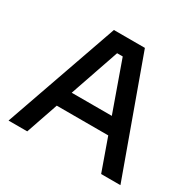

<svg xmlns="http://www.w3.org/2000/svg" viewBox="-159 -900 1082 1069"><g transform="rotate(30 382.5 -365.0)"><path d="M143.1 0H22.9L278.8 -730H478L742.2 0H618.2L544.9 -206.1H213.9ZM250 -310.1H507.8L395 -627H358.9Z"/></g></svg>

Font: Sora Medium
Style: Regular
Weight: 500
Designer: Jonathan Barnbrook, Julián Moncada
Foundry: Barnbrook Fonts
Version: Version 2.000